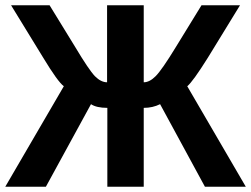

<svg xmlns="http://www.w3.org/2000/svg" viewBox="-23 -708 952 728"><path d="M522 0H384V-299Q343 -299 322 -313L151 0H-3L219 -381Q196 -398 141 -489L19 -688H165L262 -530Q314 -443 337 -419Q360 -396 383 -396V-688H522V-396Q544 -396 567 -419Q591 -443 644 -530L741 -688H887L765 -489Q708 -398 687 -381L909 0H754L584 -313Q556 -299 522 -299Z"/></svg>

Font: Libra Sans
Style: Bold
Weight: 700
Foundry: Context Ltd
Version: Version 1.000